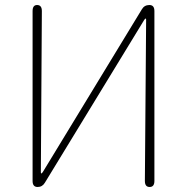

<svg xmlns="http://www.w3.org/2000/svg" viewBox="-20 -746 745 766"><path d="M130 0Q110 0 110 -24V-702Q110 -726 128 -726Q147 -726 147 -702L143 -59Q143 -54 145 -54Q147 -54 151 -60L546 -709Q556 -726 576 -726Q596 -726 596 -702V-24Q596 0 577 0Q558 0 558 -24L563 -667Q563 -672 561 -672Q559 -672 555 -666L159 -17Q149 0 130 0Z"/></svg>

Font: Resource Han Rounded KR ExtraLight
Style: Regular
Weight: 250
Designer: Cyano Hao (round all glyphs); Ryoko NISHIZUKA 西塚涼子 (kana, bopomofo & ideographs); Paul D. Hunt (Latin, Greek & Cyrillic)
Foundry: Cyano Hao
Version: 0.990